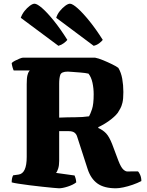

<svg xmlns="http://www.w3.org/2000/svg" viewBox="-20 -1015 792 1035"><path d="M298 0Q291 0 266 -2.5Q241 -5 207 -8.5Q173 -12 138.5 -16.5Q104 -21 78 -25Q52 -29 43 -32Q43 -56 51 -70L80 -74Q124 -80 124 -169V-561Q124 -594 128 -609.5Q132 -625 136.5 -630Q141 -635 140 -635H54Q51 -640 47.5 -652.5Q44 -665 43 -675Q48 -681 60.5 -687.5Q73 -694 85.5 -699Q98 -704 103 -704H493Q510 -701 535.5 -690.5Q561 -680 584.5 -668.5Q608 -657 618 -649Q633 -624 639 -590Q645 -556 645 -519Q645 -481 640 -461Q635 -441 628.5 -430Q622 -419 615 -407Q598 -385 567 -363Q536 -341 510 -330V-325Q535 -314 552 -296Q569 -278 585 -237L618 -149Q632 -113 644.5 -101.5Q657 -90 668 -90.5Q679 -91 688 -91H724Q729 -87 735.5 -72.5Q742 -58 742 -39Q721 -28 695 -19Q669 -10 645 -5Q621 0 605 0Q541 0 505 -26Q469 -52 452 -105L396 -278Q392 -292 381.5 -300Q371 -308 350 -308H299V-147Q299 -123 293.5 -106Q288 -89 282 -83L382 -69Q384 -64 387 -55Q390 -46 391 -32Q375 -19 346 -9.5Q317 0 298 0ZM299 -381Q347 -383 386 -383Q425 -383 460 -388Q467 -400 476 -426.5Q485 -453 485 -507Q485 -539 478.5 -569Q472 -599 457 -618Q440 -622 414.5 -624Q389 -626 368.5 -627.5Q348 -629 346 -629Q311 -629 305 -611.5Q299 -594 299 -564ZM295 -768 92 -919Q99 -939 112.5 -956Q126 -973 141 -984Q156 -995 166 -995Q180 -995 207.5 -971Q235 -947 270.5 -903Q306 -859 343 -800Q338 -793 325 -783Q312 -773 295 -768ZM485 -768 283 -919Q289 -939 303 -956Q317 -973 332 -984Q347 -995 357 -995Q371 -995 399 -970Q427 -945 462.5 -901Q498 -857 534 -800Q528 -792 515 -782Q502 -772 485 -768Z"/></svg>

Font: Texturina Black
Style: Regular
Weight: 900
Designer: Guillermo Torres Carreño
Foundry: Omnibus-Type
Version: Version 1.002; ttfautohint (v1.8.3)